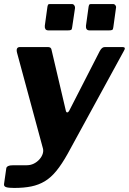

<svg xmlns="http://www.w3.org/2000/svg" viewBox="-33 -762 636 947"><path d="M37 165Q9 165 -3 161Q-15 157 -13 145L-2 68Q-1 61 7.5 57Q16 53 33 53H99Q118 53 134 45Q150 37 161.5 24Q173 11 177.5 -3Q182 -17 179 -29L51 -502Q44 -530 66 -530H203Q219 -530 221 -517L291 -219Q293 -207 299 -207.5Q305 -208 311 -221L459 -510Q465 -521 471 -525.5Q477 -530 485 -530H571Q590 -530 578 -511L301 -4Q272 48 245 81Q218 114 188 132Q158 150 121.5 157.5Q85 165 37 165ZM337 -722 323 -628Q322 -617 317.5 -614.5Q313 -612 300 -612H207Q195 -612 191 -618.5Q187 -625 188 -635L201 -729Q203 -738 205 -740Q207 -742 214 -742H322Q329 -742 333.5 -735.5Q338 -729 337 -722ZM539 -722 526 -628Q525 -617 520.5 -614.5Q516 -612 503 -612H410Q398 -612 394 -618.5Q390 -625 391 -635L404 -729Q406 -738 408 -740Q410 -742 417 -742H525Q532 -742 536.5 -735.5Q541 -729 539 -722Z"/></svg>

Font: Libre Franklin Thin
Style: Bold Italic
Weight: 700
Italic angle: -8°
Version: Version 3.000